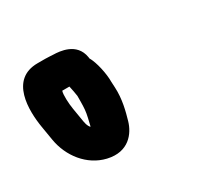

<svg xmlns="http://www.w3.org/2000/svg" viewBox="-144 -752 470 457"><g transform="rotate(-30 91.5 -523.0)"><path d="M42.1 -578C42.9 -575.2 44.3 -568.4 45.2 -563L47.5 -549.2L47.4 -534.3C47.2 -516.6 46.7 -507.2 43 -491.3L38.5 -472.2C38.4 -471.7 38.3 -471.6 37.8 -470C36 -471.4 31.7 -476.4 29.6 -489L23.1 -528C20.5 -543.5 19.1 -568.7 22.4 -578H39.7C40.6 -578 41.1 -578 42.1 -578ZM-62.9 -528 -56.4 -489C-48.3 -440.1 -14.8 -396.1 34 -384.7C88 -372.1 113.7 -407.8 122 -436.6C128.6 -459.3 136.7 -489.6 134.9 -522.2L134.1 -537.8C134.5 -559.3 126.9 -595.3 116.8 -612.3C116.7 -613 116.6 -614.8 116.4 -616C109.1 -659.9 63.7 -662.5 47.2 -663C42.7 -663.1 33.8 -664 25.4 -664H4.4C-72.9 -664 -71 -576.7 -62.9 -528Z"/></g></svg>

Font: CiSf OpenHand
Style: BlakOpObl
Weight: 400
Foundry: Cannot Into Space Fonts
Version: Version 0.7892